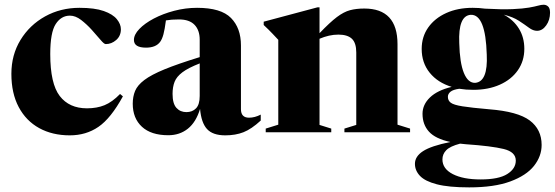

<svg xmlns="http://www.w3.org/2000/svg" viewBox="-20 -558 2340 810"><path d="M315.5 -525Q379.5 -525 417.8 -511.5Q456 -498 473 -477Q490 -456 490 -434.5Q490 -406.5 470.2 -389.2Q450.5 -372 426 -372Q419 -372 403.8 -390.2Q388.5 -408.5 367.2 -432Q346 -455.5 322.2 -473.8Q298.5 -492 275 -492Q238 -492 215 -456.5Q192 -421 192 -330Q192 -205 232 -153Q272 -101 347 -101Q388.5 -101 421 -114.2Q453.5 -127.5 486.5 -161.5L498.5 -151.5Q447.5 -58.5 395.2 -22.8Q343 13 274.5 13Q201 13 145.5 -17.5Q90 -48 59 -106.2Q28 -164.5 28 -246.5Q28 -326.5 66.5 -389.5Q105 -452.5 170.2 -488.8Q235.5 -525 315.5 -525Z M1080 -49.5Q1041 -13.5 1007.2 -0.2Q973.5 13 930.5 13Q877.5 13 853.2 -13.8Q829 -40.5 824 -98.5Q807 -42.5 772.5 -15Q738 12.5 690 12.5Q617.5 12.5 578.8 -23.2Q540 -59 540 -120.5Q540 -150.5 550 -174.5Q560 -198.5 589 -220.5Q618 -242.5 674 -265.5Q730 -288.5 822.5 -317V-390.5Q822.5 -430.5 800.8 -453.2Q779 -476 735 -476Q703 -476 680 -472Q675 -433.5 669.5 -413.2Q664 -393 656 -382Q638 -357 596 -357Q545 -357 545 -389.5Q545 -412 567.8 -435.8Q590.5 -459.5 629 -479.8Q667.5 -500 715 -512.5Q762.5 -525 811.5 -525Q912.5 -525 954.5 -482.2Q996.5 -439.5 996.5 -366.5V-97.5Q996.5 -61.5 1030.5 -61.5Q1055 -61.5 1080 -74.5ZM708 -162Q708 -121 724.2 -103Q740.5 -85 766.5 -85Q791.5 -85 807 -101Q822.5 -117 822.5 -153V-290.5Q774 -271.5 749.5 -253Q725 -234.5 716.5 -212.8Q708 -191 708 -162Z M1433 -15.5 1483 -31V-336.5Q1483 -377 1464.5 -394.5Q1446 -412 1407.5 -412Q1387.5 -412 1367.8 -407.5Q1348 -403 1328 -394.5V-31L1377.5 -15.5V0H1101V-15.5L1154 -32V-390Q1145.5 -399 1130 -415.5Q1114.5 -432 1092.5 -452.5V-466.5L1319 -527H1328V-418Q1372 -464 1401.2 -486Q1430.5 -508 1456.8 -515Q1483 -522 1517 -522Q1657 -522 1657 -371.5V-32L1710 -15.5V0H1433Z M1976.5 -179Q1945.5 -179 1917.5 -183.5Q1891.5 -180 1880.5 -171Q1869.5 -162 1869.5 -149.5Q1869.5 -134 1881.5 -124.8Q1893.5 -115.5 1930.8 -109.5Q1968 -103.5 2043.5 -97Q2164.5 -87.5 2214.8 -49.8Q2265 -12 2265 53.5Q2265 101 2232.8 141.8Q2200.5 182.5 2132.8 207.5Q2065 232.5 1959.5 232.5Q1873 232.5 1823 219.5Q1773 206.5 1751.8 184Q1730.5 161.5 1730.5 133Q1730.5 102 1764.5 79.8Q1798.5 57.5 1880 41Q1817 27.5 1789.8 -2.5Q1762.5 -32.5 1762.5 -78Q1762.5 -116.5 1793.8 -146.8Q1825 -177 1885.5 -191.5Q1826.5 -209.5 1792.8 -251.2Q1759 -293 1759 -351.5Q1759 -403 1786.5 -442Q1814 -481 1862.5 -503Q1911 -525 1974 -525Q2001 -525 2026 -521.5Q2098 -517.5 2142.5 -519.5Q2187 -521.5 2212 -526Q2237 -530.5 2250.2 -534.2Q2263.5 -538 2273.5 -538Q2284.5 -538 2292.5 -530.5Q2300.5 -523 2300.5 -504.5Q2300.5 -473.5 2284.2 -450.8Q2268 -428 2245.5 -428Q2229 -428 2211.5 -441Q2194 -454 2169.2 -470.2Q2144.5 -486.5 2105.5 -496Q2146.5 -474 2169.2 -437.2Q2192 -400.5 2192 -352Q2192 -301 2164.8 -261.8Q2137.5 -222.5 2088.8 -200.8Q2040 -179 1976.5 -179ZM1984.5 -208.5Q2039 -213 2033.5 -328Q2028.5 -498 1966 -495.5Q1912.5 -492 1917.5 -376.5Q1919.5 -293 1937 -250.2Q1954.5 -207.5 1984.5 -208.5ZM1846.5 114.5Q1846.5 154 1890.2 176.5Q1934 199 2007.5 199Q2084 199 2120 176.2Q2156 153.5 2156 119.5Q2156 83 2104.8 70.5Q2053.5 58 1945.5 50.5Q1932.5 49.5 1921 48Q1879 59 1862.8 75.5Q1846.5 92 1846.5 114.5Z"/></svg>

Font: Newsreader 72pt
Style: Bold
Weight: 700
Designer: Hugues Gentile
Foundry: Production Type
Version: Version 1.003; ttfautohint (v1.8.3)